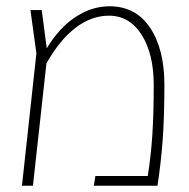

<svg xmlns="http://www.w3.org/2000/svg" viewBox="-20 -592 604 612"><path d="M504 -322Q504 -220 498.5 -146Q493 -72 482 0H279L284 -31H451Q461 -94 465.5 -160.5Q470 -227 470 -322Q470 -420 431.5 -481Q393 -542 327 -542Q272 -542 221.5 -504Q171 -466 128 -390L85 0H50L96 -422L77 -560H113L129 -438Q169 -504 221 -538Q273 -572 329 -572Q413 -572 458.5 -503.5Q504 -435 504 -322Z"/></svg>

Font: FiraGO UltraLight
Style: Regular
Weight: 200
Designer: bBox Type
Foundry: bBox Type GmbH
Version: Version 1.001